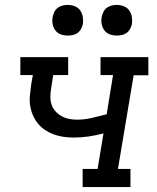

<svg xmlns="http://www.w3.org/2000/svg" viewBox="-20 -763 640 783"><path d="M317 0V-74H378L402 -219Q372 -211 341.5 -206.5Q311 -202 281 -202Q260 -202 239 -205Q218 -208 199 -215Q180 -222 163.5 -233Q147 -244 134.5 -259.5Q122 -275 114 -293.5Q106 -312 103 -332.5Q100 -353 102 -374Q104 -395 107 -417L114 -457H63V-530H258V-457H197L189 -405Q186 -388 185.5 -370.5Q185 -353 190 -337.5Q195 -322 205.5 -310Q216 -298 230 -290Q244 -282 260 -278.5Q276 -275 293 -275Q324 -275 354.5 -282Q385 -289 415 -297L441 -457H390V-530H585V-456H525L461 -74H512V0ZM456 -618Q441 -618 427.5 -623Q414 -628 405.5 -639.5Q397 -651 394.5 -665.5Q392 -680 395 -695Q397 -705 402 -715Q407 -725 416 -731.5Q425 -738 435.5 -740.5Q446 -743 456 -743Q471 -743 485 -737.5Q499 -732 507 -720.5Q515 -709 517.5 -694.5Q520 -680 518 -665Q516 -655 510.5 -645Q505 -635 496 -628.5Q487 -622 476.5 -620Q466 -618 456 -618ZM256 -618Q241 -618 227.5 -623Q214 -628 205.5 -639.5Q197 -651 194.5 -665.5Q192 -680 195 -695Q197 -705 202 -715Q207 -725 216 -731.5Q225 -738 235.5 -740.5Q246 -743 256 -743Q271 -743 285 -737.5Q299 -732 307 -720.5Q315 -709 317.5 -694.5Q320 -680 318 -665Q316 -655 310.5 -645Q305 -635 296 -628.5Q287 -622 276.5 -620Q266 -618 256 -618Z"/></svg>

Font: Iosevka Slab Extended Oblique
Style: Regular
Weight: 400
Width: 7
Italic angle: -9°
Monospace: yes
Designer: Belleve Invis
Foundry: Belleve Invis
Version: Version 11.1.0; ttfautohint (v1.8.3)